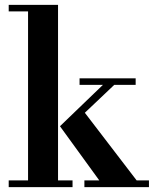

<svg xmlns="http://www.w3.org/2000/svg" viewBox="-20 -774 636 794"><path d="M400 -15 228 -252 326 -314 555 -15ZM16 0V-28H280V0ZM329 0V-28H596V0ZM96 -15V-738H220V-15ZM269 -249 228 -252 416 -433H463ZM16 -727V-754H220V-727ZM309 -423V-450H541V-423Z"/></svg>

Font: Libre Bodoni Medium
Style: Regular
Weight: 500
Designer: Pablo Impallari, Rodrigo Fuenzalida
Foundry: Impallari Type
Version: Version 2.005;gftools[0.9.23]